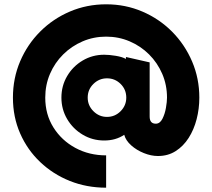

<svg xmlns="http://www.w3.org/2000/svg" viewBox="-20 -728 985 891"><path d="M472.5 143Q382.5 143 304.2 111.8Q226 80.5 166.5 24Q107 -32.5 73.5 -108.8Q40 -185 40 -275Q40 -365 73.5 -443.5Q107 -522 166.5 -581.5Q226 -641 304.5 -674.5Q383 -708 472.5 -708Q562.5 -708 641 -674.2Q719.5 -640.5 778.8 -580.8Q838 -521 871.5 -442.5Q905 -364 905 -275Q905 -223.5 892.5 -175Q880 -126.5 855.5 -88Q831 -49.5 795.2 -26.8Q759.5 -4 713 -4Q681.5 -4 647.8 -17.5Q614 -31 588.8 -53.5Q563.5 -76 556.5 -102.5Q517 -76 463.5 -76Q409 -76 363.8 -103Q318.5 -130 291.8 -175.2Q265 -220.5 265 -275Q265 -330 291.8 -375.2Q318.5 -420.5 363.8 -447.2Q409 -474 463.5 -474Q487 -474 517.2 -469Q547.5 -464 564.5 -454.5V-463.5L674.5 -438.5V-187Q674.5 -154 703 -154Q722 -154 733.5 -176.2Q745 -198.5 750 -227.2Q755 -256 755 -275Q755 -334 732.8 -385.5Q710.5 -437 671.5 -475.8Q632.5 -514.5 581.5 -536.2Q530.5 -558 472.5 -558Q414.5 -558 363.2 -536Q312 -514 273 -475.2Q234 -436.5 212 -385.2Q190 -334 190 -275Q190 -197 228 -136.5Q266 -76 330 -41.5Q394 -7 472.5 -7ZM476.5 -185.5Q513.5 -185.5 539.8 -212Q566 -238.5 566 -275Q566 -312.5 539.8 -338.5Q513.5 -364.5 476.5 -364.5Q440 -364.5 413.5 -338.5Q387 -312.5 387 -275Q387 -238.5 413.5 -212Q440 -185.5 476.5 -185.5Z"/></svg>

Font: Urbanist Black
Style: Regular
Weight: 900
Designer: Corey Hu
Foundry: Corey Hu
Version: Version 1.330; ttfautohint (v1.8.4.7-5d5b)